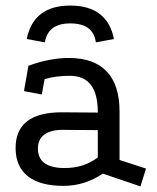

<svg xmlns="http://www.w3.org/2000/svg" viewBox="-20 -652 565 689"><path d="M232 -632Q365 -632 389 -512L324 -500Q315 -568 232 -568Q152 -568 141 -500L76 -512Q100 -632 232 -632ZM349 -29Q284 15 208 15Q124 15 80.5 -19Q37 -53 36 -118Q34 -249 202 -249L331 -248Q331 -315 306 -347.5Q281 -380 230 -380Q206 -380 183 -377Q160 -374 140 -368L130 -313L66 -325L82 -416Q120 -430 156.5 -437Q193 -444 227 -444Q317 -444 363 -395.5Q409 -347 409 -252V-78L504 -47L484 17ZM205 -186Q162 -186 139 -169Q116 -152 116 -119Q116 -49 212 -49Q281 -49 331 -87V-185Z"/></svg>

Font: Podkova
Style: Regular
Weight: 400
Designer: Ilya Yudin
Foundry: Cyreal (www.cyreal.org)
Version: Version 2.103